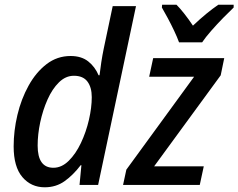

<svg xmlns="http://www.w3.org/2000/svg" viewBox="-20 -786 1013 816"><path d="M170 10Q112 10 75 -33.5Q38 -77 38 -164Q38 -230 54 -297.5Q70 -365 101.5 -422Q133 -479 178 -513.5Q223 -548 280 -548Q326 -548 355 -525Q384 -502 399 -466H403Q406 -492 410.5 -521.5Q415 -551 421 -580L459 -760H558L397 0H318L326 -84H323Q291 -42 254.5 -16Q218 10 170 10ZM207 -73Q242 -73 272 -102.5Q302 -132 324 -178.5Q346 -225 358 -277Q370 -329 370 -373Q370 -415 351.5 -439.5Q333 -464 294 -464Q259 -464 230.5 -436Q202 -408 182 -363Q162 -318 151 -266.5Q140 -215 140 -167Q140 -73 207 -73ZM503 0 517 -65 805 -460H614L631 -539H933L918 -466L635 -79H846L829 0ZM741 -606Q733 -628 720 -655.5Q707 -683 693 -709Q679 -735 668 -754L669 -766H730Q745 -751 763.5 -727.5Q782 -704 800 -677Q858 -732 908 -766H973V-754Q956 -738 929.5 -711Q903 -684 878 -655.5Q853 -627 839 -606Z"/></svg>

Font: Noto Sans SemiCondensed Medium
Style: Italic
Weight: 500
Width: 4
Italic angle: -12°
Designer: Monotype Design Team
Foundry: Monotype Imaging Inc.
Version: Version 2.013; ttfautohint (v1.8.4.7-5d5b)